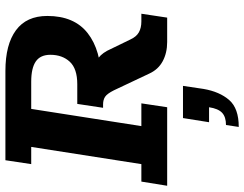

<svg xmlns="http://www.w3.org/2000/svg" viewBox="-114 -508 881 692"><g transform="rotate(-90 326.0 -162.5)"><path d="M2 0 17 -93H80L142 -490H80L94 -583H416Q511 -583 562.5 -545Q614 -507 614 -432Q614 -335 552 -286.5Q490 -238 382 -238H337L409 -262Q444 -262 463 -247.5Q482 -233 495 -203L529 -133Q539 -111 555 -102Q571 -93 594 -93H622L608 0H520Q481 0 451 -16Q421 -32 406 -65L346 -192Q334 -216 323 -223.5Q312 -231 295 -231H283L297 -324H368Q424 -324 449 -351Q474 -378 474 -421Q474 -457 450 -473.5Q426 -490 377 -490H279L217 -93H299L285 0ZM214 258 221 212Q250 212 265 198Q280 184 285 151H231L246 57H362L351 131Q341 189 311 223.5Q281 258 214 258Z"/></g></svg>

Font: Rokkitt SemiBold
Style: Bold Italic
Weight: 700
Italic angle: -9°
Version: Version 3.103